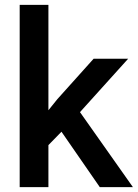

<svg xmlns="http://www.w3.org/2000/svg" viewBox="-20 -770 567 790"><path d="M390.6 0 232.9 -228 179.2 -172.9V0H61V-750H179.2V-316.4L215.8 -361.8L365.2 -528.3H507.3L309.1 -308.6L526.9 0Z"/></svg>

Font: Vazirmatn UI FD Medium
Style: Regular
Weight: 500
Designer: Saber Rastikerdar
Foundry: Saber Rastikerdar
Version: Version 33.003